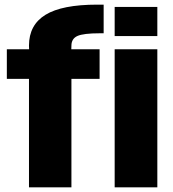

<svg xmlns="http://www.w3.org/2000/svg" viewBox="-20 -808 746 828"><path d="M105 0V-468H9.5V-595.5H105.5L105 -611.5Q105 -700.5 176.2 -744.2Q247.5 -788 399 -788H427V-664.5H411Q339.5 -664.5 313.8 -652.8Q288 -641 288 -611L287.5 -595.5H409.5V-468H288V0ZM474.5 0V-595.5H658.5V0ZM474.5 -778H658.5V-652.5H474.5Z"/></svg>

Font: Anybody ExtraBold
Style: Regular
Weight: 800
Designer: Tyler Finck
Foundry: Etcetera Type Company
Version: Version 1.010; ttfautohint (v1.8.3) -l 8 -r 50 -G 200 -x 14 